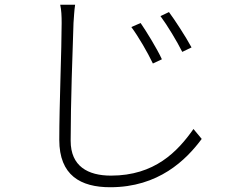

<svg xmlns="http://www.w3.org/2000/svg" viewBox="-20 -748 996 810"><path d="M573.2 -650.9 534.1 -633.9C563.9 -593.8 603 -526.3 625 -480.1L663 -497.9C641 -545.8 595.2 -619 573.2 -650.9ZM692.8 -697.1 657 -680C686.1 -641 726.9 -573.2 748.9 -529.1L788 -547.9C763.8 -593 715.9 -666.2 692.8 -697.1ZM234 -728C239 -706 240.1 -680 240.1 -650.9C240.1 -540.8 230.1 -307.2 230.1 -158C230.1 -8.2 320 41.9 445 41.9C648.8 41.9 764.9 -72.8 831 -161.9L796.2 -203.8C729 -108 632.1 -7.1 448.2 -7.1C351.2 -7.1 278.1 -46.2 278.1 -154.1C278.1 -310 286.2 -540.8 290.1 -650.9C292.3 -679 293 -702.1 296.9 -728Z"/></svg>

Font: Karasuma Gothic
Style: Light
Weight: 300
Designer: Rasmus Andersson / Ryoko Nishizuka
Foundry: rsms
Version: Version 1.00